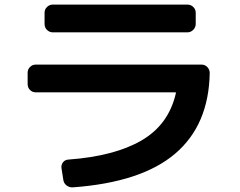

<svg xmlns="http://www.w3.org/2000/svg" viewBox="-20 -763 1040 831"><path d="M134.8 -363.3Q120.1 -363.3 109.9 -373.5Q99.6 -383.8 99.6 -399.4V-448.2Q99.6 -462.9 109.9 -473.1Q120.1 -483.4 134.8 -483.4H852.5Q867.2 -483.4 877.4 -472.7Q887.7 -461.9 887.7 -447.3Q883.8 -221.7 737.8 -97.7Q591.8 26.4 294.9 47.9Q280.3 48.8 268.1 39.6Q255.9 30.3 253.9 14.6L246.1 -35.2Q244.1 -48.8 252.4 -60.1Q260.7 -71.3 275.4 -72.3Q475.6 -86.9 592.8 -155.3Q710 -223.6 741.2 -359.4Q743.2 -363.3 737.3 -363.3ZM209 -743.2H791Q805.7 -743.2 816.4 -732.9Q827.1 -722.7 827.1 -708V-659.2Q827.1 -644.5 816.4 -633.8Q805.7 -623 791 -623H209Q194.3 -623 183.6 -633.3Q172.9 -643.6 172.9 -659.2V-708Q172.9 -722.7 183.6 -732.9Q194.3 -743.2 209 -743.2Z"/></svg>

Font: Rounded-L Mgen+ 1mn bold
Style: Bold
Weight: 700
Designer: [Source Han Sans]
Ryoko NISHIZUKA  (kana & ideographs); Paul D. Hunt (Latin, Greek & Cyrillic); Wenlong ZHANG  (bopomofo
Version: Version 1.059.20150602